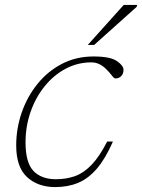

<svg xmlns="http://www.w3.org/2000/svg" viewBox="-20 -752 578 782"><path d="M352.5 -498Q296 -498 247.2 -472Q198.5 -446 161.8 -400.5Q125 -355 104.5 -296.2Q84 -237.5 84 -172.5Q84 -89.5 116.2 -55.8Q148.5 -22 208 -22Q251 -22 286.8 -35.2Q322.5 -48.5 354 -81.8Q385.5 -115 416.5 -175.5H440Q409 -105 374 -64.5Q339 -24 297.5 -7Q256 10 204.5 10Q135 10 90.5 -30.5Q46 -71 46 -160Q46 -229 68.5 -293.8Q91 -358.5 132.5 -410Q174 -461.5 232 -491.8Q290 -522 361 -522Q428.5 -522 455.8 -503.5Q483 -485 483 -467.5Q483 -452 473.8 -442.2Q464.5 -432.5 450 -432.5Q444.5 -432.5 435.8 -444.2Q427 -456 412.5 -470.5Q385 -498 352.5 -498ZM337.5 -569 484 -732H538.5L536.5 -724L363.5 -569Z"/></svg>

Font: Newsreader 6pt ExtraLight
Style: Italic
Weight: 275
Italic angle: -17°
Designer: Hugues Gentile
Foundry: Production Type
Version: Version 1.003; ttfautohint (v1.8.3)